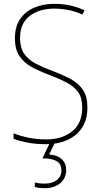

<svg xmlns="http://www.w3.org/2000/svg" viewBox="-20 -837 527 1004"><path d="M437 -275Q437 -211 408.5 -168.5Q380 -126 331.5 -104.5Q283 -83 221 -83Q167 -83 125.5 -91Q84 -99 51 -111V-140Q86 -126 129 -117Q172 -108 223 -108Q304 -108 357 -150Q410 -192 410 -275Q410 -324 389.5 -354Q369 -384 330 -404.5Q291 -425 236 -446Q185 -465 145 -487Q105 -509 81.5 -544Q58 -579 58 -637Q58 -697 85 -737Q112 -777 159 -797Q206 -817 265 -817Q349 -817 422 -783L411 -761Q371 -779 333.5 -785.5Q296 -792 263 -792Q187 -792 136 -754Q85 -716 85 -639Q85 -586 107 -555Q129 -524 166.5 -504.5Q204 -485 249 -468Q306 -447 348 -424.5Q390 -402 413.5 -367.5Q437 -333 437 -275ZM326 52Q326 95 295 121Q264 147 215 147Q184 147 162 141V117Q183 123 215 123Q252 123 276.5 105Q301 87 301 53Q301 20 276 5.5Q251 -9 202 -9L242 -93H268L237 -29Q280 -26 303 -4.5Q326 17 326 52Z"/></svg>

Font: Noto Sans Telugu UI SemiCondensed Thin
Style: Regular
Weight: 100
Width: 4
Designer: Jelle Bosma - Monotype Design Team
Foundry: Monotype Imaging Inc.
Version: Version 2.005; ttfautohint (v1.8.4.7-5d5b)